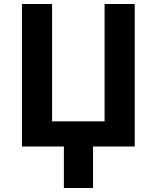

<svg xmlns="http://www.w3.org/2000/svg" viewBox="-20 -734 785 962"><path d="M655 0H446V208H300V0H90V-714H241V-126H504V-714H655Z"/></svg>

Font: Noto IKEA Latin
Style: Bold
Weight: 700
Designer: Monotype Design Team
Foundry: Monotype Imaging Inc.
Version: Version 1.0